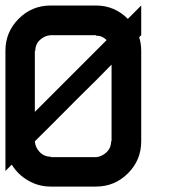

<svg xmlns="http://www.w3.org/2000/svg" viewBox="-20 -687 707 707"><path d="M275 -333.3Q142.5 -200 108.3 -166.7Q110 -144.2 126.2 -127.1Q142.5 -110 166.7 -110V-108.3H333.3Q355 -110 372.1 -126.2Q389.2 -142.5 389.2 -166.7H390.8V-449.2Q333.3 -390 275 -333.3ZM108.3 -275 372.5 -539.2Q356.7 -555.8 333.3 -555.8V-557.5H166.7Q144.2 -555.8 127.1 -540Q110 -524.2 110 -500H108.3ZM333.3 0H166.7Q121.7 0 83.8 -22.1Q45.8 -44.2 23.3 -80.8L0 -57.5V-500Q0 -569.2 48.8 -617.9Q97.5 -666.7 166.7 -666.7H333.3Q401.7 -666.7 450.8 -617.5L500 -666.7V-557.5L492.5 -550Q500 -525.8 500 -500V-166.7Q500 -97.5 451.2 -48.8Q402.5 0 333.3 0Z"/></svg>

Font: 0xA000-Squareish-Mono
Style: Squareish-Mono-Bold
Weight: 700
Version: Version 0.1